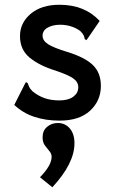

<svg xmlns="http://www.w3.org/2000/svg" viewBox="-20 -496 490 807"><path d="M230 11Q172 11 124 -5Q76 -21 40 -55L84 -142L89 -151L96 -147Q99 -139 102.5 -131Q106 -123 117 -112Q139 -94 166 -84Q193 -74 230 -74Q267 -74 288 -89.5Q309 -105 309 -129Q309 -152 287 -167Q265 -182 214 -199Q146 -220 105 -253.5Q64 -287 64 -344Q64 -400 109 -438Q154 -476 230 -476Q336 -476 399 -408L349 -335L343 -327L336 -332Q335 -340 331.5 -347.5Q328 -355 317 -366Q299 -379 277.5 -385.5Q256 -392 233 -392Q202 -392 180.5 -380Q159 -368 159 -346Q159 -325 182.5 -310Q206 -295 262 -278Q337 -255 370.5 -222.5Q404 -190 404 -135Q404 -73 359 -31Q314 11 230 11ZM200 291 148 249Q197 199 197 163Q197 150 187.5 139Q178 128 168.5 115Q159 102 159 81Q159 53 178 37Q197 21 223 21Q254 21 273.5 44Q293 67 293 106Q293 191 200 291Z"/></svg>

Font: Inconsolata SemiCondensed Bold
Style: Regular
Weight: 700
Width: 4
Monospace: yes
Designer: Raph Levien, Cyreal, Brenton Simpson
Foundry: Raph Levien, Cyreal, Google
Version: Version 3.001; ttfautohint (v1.8.2.53-6de2)